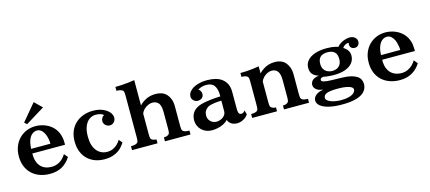

<svg xmlns="http://www.w3.org/2000/svg" viewBox="-65 -1474 5001 2232"><g transform="rotate(-15 2435.5 -357.5)"><path d="M379.9 -835 469.2 -748 240.2 -606.9 210.9 -633.8ZM210 -255.9Q210 -159.2 256.8 -106.7Q303.7 -54.2 390.1 -54.2Q442.4 -54.2 487.1 -81.3Q531.7 -108.4 563 -160.2L600.1 -116.2Q555.7 -46.9 494.6 -13.4Q433.6 20 351.1 20Q282.2 20 226.8 -0.5Q171.4 -21 131.8 -59.1Q92.3 -97.2 71 -150.6Q49.8 -204.1 49.8 -270Q49.8 -333.5 70.3 -386.5Q90.8 -439.5 128.2 -478.3Q165.5 -517.1 216.1 -538.6Q266.6 -560.1 327.1 -560.1Q378.9 -560.1 429.2 -542.5Q479.5 -524.9 517.1 -493.2Q604 -418 604 -286.1V-262.2H210ZM442.9 -317.9Q441.9 -372.6 427.2 -415Q412.6 -457.5 387.7 -482.2Q362.8 -506.8 331.1 -506.8Q301.3 -506.8 275.9 -488.3Q250.5 -469.7 234.9 -436Q224.1 -412.1 218.8 -385.3Q213.4 -358.4 210.9 -317.9Z M1018.1 -560.1Q1066.9 -560.1 1102.1 -550.3Q1137.2 -540.5 1161.1 -526.4Q1185.1 -512.2 1200.2 -498Q1219.7 -479.5 1229 -458.7Q1238.3 -438 1238.3 -419.9Q1238.3 -397.5 1228.3 -380.4Q1218.3 -363.3 1201.9 -353.8Q1185.5 -344.2 1167 -344.2Q1145.5 -344.2 1128.9 -354.5Q1112.3 -364.7 1102.8 -379.9Q1093.3 -395 1093.3 -410.2Q1093.3 -435.5 1103.8 -452.6Q1114.3 -469.7 1131.3 -478Q1123 -489.3 1097.7 -498Q1072.3 -506.8 1037.1 -506.8Q995.6 -506.8 960.9 -482.9Q926.3 -459 905.3 -409.7Q884.3 -360.4 884.3 -284.2Q884.3 -228 895.8 -188.2Q907.2 -148.4 926.3 -122.3Q945.3 -96.2 968 -81.5Q990.7 -66.9 1013.4 -61Q1036.1 -55.2 1055.2 -55.2Q1097.7 -55.2 1129.6 -70.1Q1161.6 -85 1184.3 -108.2Q1207 -131.3 1221.2 -155.8L1255.4 -115.2Q1243.2 -94.7 1224.1 -71.5Q1205.1 -48.3 1175.8 -27.3Q1146.5 -6.3 1104.5 6.8Q1062.5 20 1005.4 20Q944.8 20 893.1 1Q841.3 -18.1 802.7 -55.2Q764.2 -92.3 742.7 -146.2Q721.2 -200.2 721.2 -270Q721.2 -337.9 743.4 -391.6Q765.6 -445.3 805.9 -482.9Q846.2 -520.5 900.4 -540.3Q954.6 -560.1 1018.1 -560.1Z M1575.2 -475.1Q1612.8 -514.2 1661.1 -537.1Q1709.5 -560.1 1774.4 -560.1Q1808.1 -560.1 1842.8 -549.1Q1877.4 -538.1 1904.3 -508.8Q1925.3 -485.8 1939.2 -450Q1953.1 -414.1 1953.1 -358.9V-130.9Q1953.1 -97.2 1956.8 -82.3Q1960.4 -67.4 1974.1 -60.1Q1985.4 -53.7 2002.4 -50.3Q2019.5 -46.9 2043.9 -46.9V0H1736.3V-46.9Q1748 -46.9 1762.5 -50Q1776.9 -53.2 1789.1 -60.1Q1801.8 -67.4 1805.4 -82.3Q1809.1 -97.2 1809.1 -130.9V-332Q1809.1 -378.4 1800.8 -405.8Q1792.5 -433.1 1777.3 -446.8Q1761.7 -461.9 1744.9 -467Q1728 -472.2 1710.9 -472.2Q1685.1 -472.2 1657.5 -460Q1629.9 -447.8 1607.7 -426Q1585.4 -404.3 1575.2 -375V-130.9Q1575.2 -97.2 1578.9 -82.3Q1582.5 -67.4 1595.2 -60.1Q1607.4 -53.2 1621.8 -50Q1636.2 -46.9 1647 -46.9V0H1340.3V-46.9Q1364.7 -46.9 1381.8 -50.3Q1398.9 -53.7 1410.2 -60.1Q1423.8 -67.4 1427.5 -82.3Q1431.2 -97.2 1431.2 -130.9V-628.9Q1431.2 -662.6 1427.5 -677.5Q1423.8 -692.4 1410.2 -700.2Q1398.9 -706.1 1382.3 -709.5Q1365.7 -712.9 1343.3 -712.9V-759.8Q1378.4 -759.8 1418.2 -762.2Q1458 -764.6 1498.3 -769Q1538.6 -773.4 1575.2 -779.8Z M2390.1 -560.1Q2445.3 -560.1 2491.2 -548.3Q2537.1 -536.6 2569.8 -511.2Q2603 -485.8 2621.6 -447Q2640.1 -408.2 2640.1 -356V-147Q2640.1 -119.1 2644.8 -104.5Q2649.4 -89.8 2658.2 -84.5Q2667 -79.1 2678.7 -79.1Q2690.9 -79.1 2702.6 -86.7Q2714.4 -94.2 2722.2 -107.9L2736.8 -57.1Q2723.1 -35.2 2701.7 -19Q2680.2 -2.9 2654.8 6.1Q2629.4 15.1 2603 15.1Q2573.7 15.1 2551 5.6Q2528.3 -3.9 2513.9 -19.8Q2499.5 -35.6 2494.1 -54.2Q2471.2 -29.3 2438.5 -13.2Q2405.8 2.9 2369.6 10.5Q2333.5 18.1 2299.8 18.1Q2264.6 18.1 2233.4 6.3Q2202.1 -5.4 2178.2 -27.3Q2154.3 -49.3 2140.6 -80.1Q2127 -110.8 2127 -148.9Q2127 -191.9 2145.5 -227.1Q2164.1 -262.2 2206.1 -287.1Q2224.6 -298.3 2253.9 -306.9Q2283.2 -315.4 2317.4 -321.3Q2351.6 -327.1 2385.7 -330.8Q2419.9 -334.5 2448.7 -335.9L2493.2 -337.9V-353Q2493.2 -390.6 2485.6 -419.2Q2478 -447.8 2463.9 -467.8Q2435.5 -508.8 2369.1 -508.8Q2334.5 -508.8 2309.3 -500.5Q2284.2 -492.2 2266.1 -478Q2281.2 -473.1 2290.5 -455.3Q2299.8 -437.5 2299.8 -418.9Q2299.8 -392.6 2280.8 -374.3Q2261.7 -356 2227.1 -356Q2208.5 -356 2192.4 -365.7Q2176.3 -375.5 2166.5 -390.6Q2156.7 -405.8 2156.7 -421.9Q2156.7 -449.7 2169.2 -469.5Q2181.6 -489.3 2201.2 -505.9Q2217.3 -519.5 2244.4 -532Q2271.5 -544.4 2308.6 -552.2Q2345.7 -560.1 2390.1 -560.1ZM2456.1 -285.2Q2434.1 -284.2 2408.9 -281Q2383.8 -277.8 2361.3 -272Q2338.9 -266.1 2324.7 -256.8Q2301.8 -241.7 2288.8 -219.2Q2275.9 -196.8 2275.9 -166Q2275.9 -134.3 2290 -111.6Q2304.2 -88.9 2326.9 -76.9Q2349.6 -64.9 2374 -64.9Q2396 -64.9 2416.7 -71.8Q2437.5 -78.6 2454.6 -91.1Q2471.7 -103.5 2481.7 -120.8Q2491.7 -138.2 2491.7 -159.2V-287.1Z M3014.2 -475.1Q3037.1 -499 3065.4 -518.3Q3093.8 -537.6 3129.2 -548.8Q3164.6 -560.1 3209 -560.1Q3230 -560.1 3252.7 -555.2Q3275.4 -550.3 3296.4 -539.1Q3317.4 -527.8 3334 -508.8Q3354 -485.8 3367.9 -450Q3381.8 -414.1 3381.8 -358.9V-130.9Q3381.8 -97.2 3385.5 -82.3Q3389.2 -67.4 3401.9 -60.1Q3423.3 -46.9 3470.2 -46.9V0H3168.9V-46.9Q3189 -46.9 3200 -50Q3210.9 -53.2 3222.2 -60.1Q3234.9 -67.4 3238.5 -82.3Q3242.2 -97.2 3242.2 -130.9V-332Q3242.2 -378.4 3233.6 -405.8Q3225.1 -433.1 3210.9 -446.8Q3195.8 -461.9 3179.2 -467Q3162.6 -472.2 3147 -472.2Q3121.6 -472.2 3094.7 -460Q3067.9 -447.8 3046.1 -426Q3024.4 -404.3 3014.2 -375V-130.9Q3014.2 -97.2 3017.8 -82.3Q3021.5 -67.4 3034.2 -60.1Q3045.4 -53.2 3055.9 -50Q3066.4 -46.9 3085 -46.9V0H2786.1V-46.9Q2832.5 -46.9 2854 -60.1Q2866.7 -67.4 2870.4 -82.3Q2874 -97.2 2874 -130.9V-409.2Q2874 -442.9 2870.4 -457.8Q2866.7 -472.7 2854 -480Q2831.5 -493.2 2789.1 -493.2V-540Q2823.2 -540 2862.3 -542.2Q2901.4 -544.4 2940.7 -549.1Q2980 -553.7 3014.2 -560.1Z M4122.1 -610.8Q4147 -610.8 4166.3 -601.6Q4185.5 -592.3 4196.8 -576.4Q4208 -560.5 4208 -541Q4208 -512.7 4191.7 -495.4Q4175.3 -478 4149.4 -478Q4131.3 -478 4118.9 -485.4Q4106.4 -492.7 4099.9 -504.4Q4093.3 -516.1 4092.5 -528.8Q4091.8 -541.5 4097.2 -551.8Q4086.9 -555.2 4071.3 -550.8Q4055.7 -546.4 4041.5 -536.4Q4027.3 -526.4 4020 -511.2Q4052.7 -491.7 4070.6 -464.4Q4088.4 -437 4088.4 -403.8Q4088.4 -353.5 4059.1 -315.7Q4029.8 -277.8 3972.4 -256.8Q3915 -235.8 3831.1 -235.8Q3812.5 -235.8 3789.6 -237.5Q3766.6 -239.3 3745.6 -241.9Q3724.6 -244.6 3710.4 -248Q3685.5 -246.1 3678 -238.3Q3670.4 -230.5 3670.4 -219.2Q3670.4 -201.7 3702.6 -194.1Q3734.9 -186.5 3796.4 -185.1Q3827.1 -184.6 3857.9 -183.8Q3888.7 -183.1 3919.4 -182.1Q3982.4 -180.7 4024.9 -169.4Q4067.4 -158.2 4095.2 -140.1Q4120.1 -123.5 4132.1 -97.9Q4144 -72.3 4144 -47.9Q4144 -14.2 4129.2 16.1Q4114.3 46.4 4079.3 69.8Q4044.4 93.3 3984.6 106.7Q3924.8 120.1 3834.5 120.1Q3747.1 120.1 3681.9 104.5Q3616.7 88.9 3581.1 60.3Q3545.4 31.7 3545.4 -5.9Q3545.4 -26.9 3558.1 -46.6Q3570.8 -66.4 3596.9 -81.5Q3623 -96.7 3663.1 -103V-106Q3612.3 -111.8 3585.7 -135.5Q3559.1 -159.2 3559.1 -189Q3559.1 -209.5 3569.8 -227.8Q3580.6 -246.1 3603.8 -258.5Q3627 -271 3663.1 -273.9Q3617.2 -286.6 3591.3 -314.5Q3565.4 -342.3 3565.4 -394Q3565.4 -443.8 3597.4 -481Q3629.4 -518.1 3689 -538.6Q3748.5 -559.1 3832 -559.1Q3859.9 -559.1 3886 -556.4Q3912.1 -553.7 3933.6 -548.8Q3955.1 -543.9 3967.3 -538.1Q3985.8 -562 4012.9 -578.1Q4040 -594.2 4068.8 -602.5Q4097.7 -610.8 4122.1 -610.8ZM3829.1 -511.2Q3771.5 -511.2 3741.9 -484.4Q3712.4 -457.5 3712.4 -400.9Q3712.4 -360.8 3729.2 -335.4Q3746.1 -310.1 3772.9 -298.1Q3799.8 -286.1 3829.1 -286.1Q3860.4 -286.1 3885.7 -298.6Q3911.1 -311 3926.3 -336.7Q3941.4 -362.3 3941.4 -400.9Q3941.4 -458 3912.1 -484.6Q3882.8 -511.2 3829.1 -511.2ZM3834.5 -71.8Q3743.2 -71.8 3702.6 -56.6Q3662.1 -41.5 3662.1 -3.9Q3662.1 11.2 3677 24.4Q3691.9 37.6 3717 47.4Q3742.2 57.1 3774.2 62.5Q3806.2 67.9 3840.3 67.9Q3896 67.9 3935.1 57.1Q3974.1 46.4 3994.6 27.6Q4015.1 8.8 4015.1 -15.1Q4015.1 -30.3 3997.1 -43Q3979 -55.7 3939.2 -63.7Q3899.4 -71.8 3834.5 -71.8Z M4537.6 -560.1Q4564 -560.1 4594.5 -554.4Q4625 -548.8 4656 -536.1Q4687 -523.4 4715.3 -502.4Q4743.7 -481.4 4766.1 -451.2Q4788.6 -420.9 4801.5 -380.1Q4814.5 -339.4 4814.5 -286.1V-262.2H4420.4V-255.9Q4420.4 -185.5 4444.1 -141.1Q4467.8 -96.7 4508.5 -75.4Q4549.3 -54.2 4600.6 -54.2Q4640.6 -54.2 4673.8 -69.1Q4707 -84 4732.2 -108.4Q4757.3 -132.8 4773.4 -160.2L4810.5 -116.2Q4793.9 -89.4 4771.2 -64.9Q4748.5 -40.5 4718.3 -21.5Q4688 -2.4 4649.2 8.8Q4610.4 20 4561.5 20Q4495.6 20 4440.4 0.5Q4385.3 -19 4344.7 -56.6Q4304.2 -94.2 4282.2 -147.9Q4260.3 -201.7 4260.3 -270Q4260.3 -335.9 4281.7 -389.4Q4303.2 -442.9 4341.1 -481Q4378.9 -519 4429.4 -539.6Q4480 -560.1 4537.6 -560.1ZM4541.5 -506.8Q4520.5 -506.8 4500 -496.6Q4479.5 -486.3 4462.4 -464.1Q4445.3 -441.9 4434.3 -405.8Q4423.3 -369.6 4421.4 -317.9H4653.3Q4653.3 -340.3 4649.4 -364.5Q4645.5 -388.7 4638.9 -410.6Q4632.3 -432.6 4623.5 -448.2Q4610.8 -472.2 4590.6 -489.5Q4570.3 -506.8 4541.5 -506.8Z"/></g></svg>

Font: BIZ UDPMincho
Style: Bold
Weight: 700
Designer: TypeBank Co., Ltd.
Foundry: Morisawa Inc.
Version: Version 1.06